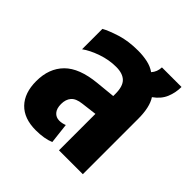

<svg xmlns="http://www.w3.org/2000/svg" viewBox="-160 -713 853 853"><g transform="rotate(45 266.0 -287.0)"><path d="M185 10Q111 10 71.5 -31Q32 -72 32 -146Q32 -226 79.5 -274Q127 -322 230 -332L321 -341V-355Q321 -402 300.5 -422Q280 -442 239 -442Q194 -442 149.5 -426.5Q105 -411 76 -390V-518Q101 -532 148 -547Q195 -562 257 -562Q288 -562 316 -556Q344 -550 365 -535Q383 -555 384 -584H507Q507 -548 493.5 -515.5Q480 -483 446 -459Q471 -421 471 -348V0H321V-229L248 -220Q212 -216 197 -198.5Q182 -181 182 -152Q182 -124 195 -109Q208 -94 229 -94Q238 -94 247 -96Q256 -98 263 -101L274 -5Q238 10 185 10Z"/></g></svg>

Font: Noto Sans Thai Cond ExtBd
Style: Regular
Weight: 800
Width: 3
Designer: Monotype Design Team
Foundry: Monotype Imaging Inc.
Version: Version 2.002; ttfautohint (v1.8.4.7-5d5b)